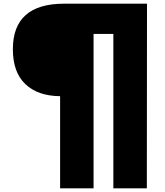

<svg xmlns="http://www.w3.org/2000/svg" viewBox="-20 -772 898 1042"><path d="M777.8 -752 776.9 250H595.2V-587.9H487.8V250H306.2V-250Q185.5 -251 117.7 -315.4Q49.8 -379.9 49.8 -504.9Q49.8 -752 328.1 -752Z"/></svg>

Font: Stilu Bold
Style: Regular
Weight: 700
Designer: Genilson Lima Santos
Foundry: Genilson Lima Santos
Version: Version 1.200;PS 001.200;hotconv 1.0.88;makeotf.lib2.5.64775